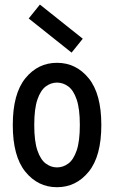

<svg xmlns="http://www.w3.org/2000/svg" viewBox="-20 -799 493 829"><path d="M226.1 9.3Q143.6 9.3 89.4 -57.6Q35.2 -124.5 35.2 -259.3Q35.2 -394 89.4 -460.9Q143.6 -527.8 226.1 -527.8Q308.6 -527.8 363 -460.9Q417.5 -394 417.5 -259.3Q417.5 -124.5 363 -57.6Q308.6 9.3 226.1 9.3ZM226.1 -76.2Q252.4 -76.2 274.9 -92.8Q297.4 -109.4 311 -149.2Q324.7 -189 324.7 -259.3Q324.7 -329.6 311 -369.4Q297.4 -409.2 274.9 -425.8Q252.4 -442.4 226.1 -442.4Q200.2 -442.4 177.7 -425.8Q155.3 -409.2 141.6 -369.4Q127.9 -329.6 127.9 -259.3Q127.9 -189 141.6 -149.2Q155.3 -109.4 177.7 -92.8Q200.2 -76.2 226.1 -76.2ZM289.1 -571.8 104 -719.2 152.3 -779.3 337.4 -631.8Z"/></svg>

Font: Voltaire
Style: Regular
Weight: 400
Designer: Yvonne Schüttler, Eben Sorkin, Emma Marichal
Foundry: Sorkin Type Co.
Version: Version 1.010; ttfautohint (v1.8.4.7-5d5b)